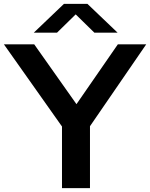

<svg xmlns="http://www.w3.org/2000/svg" viewBox="-40 -968 772 988"><path d="M712.5 -740 423 -318.5V0H279V-317L-20 -740H136L353.5 -432L566.5 -740ZM565 -800H445.5L349.5 -894L253.5 -800H134L289 -948H410Z"/></svg>

Font: Encode Sans Expanded SemiBold
Style: Regular
Weight: 600
Width: 7
Designer: Multiple Designers
Foundry: Impallari Type
Version: Version 2.000